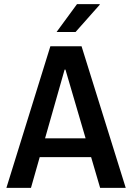

<svg xmlns="http://www.w3.org/2000/svg" viewBox="-20 -910 640 930"><path d="M11 0 224 -686H375L589 0H465L297 -573H293L130 0ZM127 -149V-240H468V-149ZM254 -755 353 -890H463V-887L346 -755Z"/></svg>

Font: Chivo Mono Medium Medium
Style: Regular
Weight: 500
Monospace: yes
Version: Version 1.008